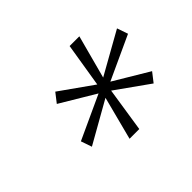

<svg xmlns="http://www.w3.org/2000/svg" viewBox="-79 -804 530 530"><g transform="rotate(-45 186.0 -539.0)"><path d="M168 -390 201 -517 79 -448 68 -480 196 -539 94 -600 115 -627 211 -559 232 -688H270L236 -561L359 -630L370 -598L242 -539L344 -478L323 -451L226 -520L206 -390Z"/></g></svg>

Font: Saira Ultra Condensed Thin
Style: Italic
Weight: 100
Width: 1
Italic angle: -12°
Designer: Hector Gatti with collaboration of the Omnibus-Type team
Foundry: Omnibus-Type
Version: Version 1.001; ttfautohint (v1.8)